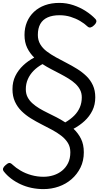

<svg xmlns="http://www.w3.org/2000/svg" viewBox="-21 -910 707 1324"><path d="M279 394Q236 394 196 385.5Q156 377 120.5 360.5Q85 344 55.5 321.5Q26 299 5 272Q-3 261 0.5 250.5Q4 240 17 229Q31 216 41.5 214Q52 212 67 227Q88 247 121 266.5Q154 286 195 297.5Q236 309 279 309Q315 309 348 298.5Q381 288 407 267Q433 246 448.5 214.5Q464 183 464 140Q464 103 447 75.5Q430 48 401.5 26Q373 4 337.5 -15Q302 -34 264.5 -53Q227 -72 191.5 -94Q156 -116 127.5 -144Q99 -172 82 -209Q65 -246 65 -295Q65 -346 85 -386.5Q105 -427 139 -459Q173 -491 215 -513Q185 -542 166.5 -580Q148 -618 148 -669Q148 -718 165 -758.5Q182 -799 213.5 -828.5Q245 -858 289 -874Q333 -890 389 -890Q438 -890 484.5 -874.5Q531 -859 570.5 -833.5Q610 -808 637 -779Q646 -769 643 -758Q640 -747 628 -736Q616 -724 604.5 -721Q593 -718 583 -727Q561 -748 531 -765.5Q501 -783 465.5 -794Q430 -805 389 -805Q341 -805 307.5 -790Q274 -775 257 -745Q240 -715 240 -669Q240 -633 256.5 -605Q273 -577 301.5 -555.5Q330 -534 365.5 -514.5Q401 -495 438 -476Q475 -457 510.5 -435Q546 -413 574.5 -385.5Q603 -358 619.5 -322Q636 -286 636 -239Q636 -188 616 -147.5Q596 -107 562.5 -76Q529 -45 486 -22Q518 8 537.5 47Q557 86 557 140Q557 199 534 245.5Q511 292 472.5 325.5Q434 359 384 376.5Q334 394 279 394ZM429 -66Q465 -87 490.5 -112.5Q516 -138 529.5 -169.5Q543 -201 543 -239Q543 -268 531 -291Q519 -314 498.5 -333Q478 -352 451 -368.5Q424 -385 393.5 -401Q363 -417 332 -433Q301 -449 272 -468Q236 -448 210.5 -422Q185 -396 171 -364Q157 -332 157 -295Q157 -264 169 -240.5Q181 -217 202 -198Q223 -179 249.5 -163Q276 -147 307 -132Q338 -117 369 -101Q400 -85 429 -66Z"/></svg>

Font: Playwrite GB S
Style: Italic
Weight: 400
Italic angle: -7°
Designer: Veronika Burian, José Scaglione
Foundry: TypeTogether
Version: Version 1.000